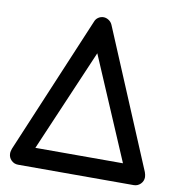

<svg xmlns="http://www.w3.org/2000/svg" viewBox="-86 -861 874 939"><g transform="rotate(10 351.0 -391.5)"><path d="M66 0Q46 0 32 -14Q18 -28 18 -48Q18 -54 19.5 -60Q21 -66 23 -72L310 -753Q315 -767 327 -775Q339 -783 353 -783Q366 -783 378.5 -775Q391 -767 397 -753L683 -72Q685 -66 686.5 -59.5Q688 -53 688 -48Q688 -28 674 -14Q660 0 640 0ZM135 -96H570L353 -604Z"/></g></svg>

Font: Comfortaa SemiBold
Style: Regular
Weight: 600
Designer: Johan Aakerlund
Foundry: Johan Aakerlund
Version: Version 3.104; ttfautohint (v1.8.1.43-b0c9)